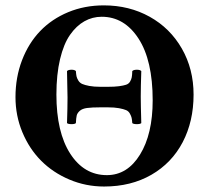

<svg xmlns="http://www.w3.org/2000/svg" viewBox="-20 -678 770 708"><path d="M188 -329.1Q188 -190.4 239 -111.3Q290 -32.2 374 -32.2Q449.7 -32.2 496.3 -107.9Q543 -183.6 543 -308.1Q543 -455.6 490.7 -535.9Q438.5 -616.2 355 -616.2Q320.8 -616.2 291.3 -599.6Q261.7 -583 238.3 -549.6Q214.8 -516.1 201.4 -459.7Q188 -403.3 188 -329.1ZM227.1 -224.1Q229 -283.7 229 -317.9Q229 -345.7 227.1 -416Q231.9 -420.9 244.1 -420.9Q254.9 -420.9 259.8 -416Q260.7 -403.3 262.2 -396.5Q263.7 -389.6 268.8 -381.1Q273.9 -372.6 283.2 -368.4Q292.5 -364.3 309.3 -361.1Q326.2 -357.9 351.1 -357.9H377Q402.8 -357.9 418.9 -360.1Q435.1 -362.3 444.8 -365.5Q454.6 -368.7 459.5 -377Q464.4 -385.3 465.8 -392.8Q467.3 -400.4 467.8 -416Q472.7 -420.9 484.9 -420.9Q496.1 -420.9 501 -416Q499 -356.4 499 -321.8Q499 -294.4 501 -224.1Q497.1 -220.2 484.9 -220.2Q471.7 -220.2 467.8 -224.1Q466.8 -237.3 465.3 -243.7Q463.9 -250 459 -259Q454.1 -268.1 444.8 -272Q435.5 -275.9 418.7 -279.1Q401.9 -282.2 377 -282.2H351.1Q318.8 -282.2 301 -279.8Q283.2 -277.3 274.2 -269.3Q265.1 -261.2 262.9 -252.2Q260.7 -243.2 259.8 -224.1Q255.9 -220.2 244.1 -220.2Q231 -220.2 227.1 -224.1ZM37.1 -319.8Q37.1 -393.1 61.3 -456.1Q85.4 -519 128.2 -563.5Q170.9 -607.9 231.4 -633.1Q292 -658.2 362.8 -658.2Q456.5 -658.2 532 -616.2Q607.4 -574.2 650.6 -498.8Q693.8 -423.3 693.8 -329.1Q693.8 -230.5 653.6 -153.6Q613.3 -76.7 538.1 -33.4Q462.9 9.8 363.8 9.8Q296.4 9.8 235.8 -15.9Q175.3 -41.5 131.6 -85.4Q87.9 -129.4 62.5 -190.4Q37.1 -251.5 37.1 -319.8Z"/></svg>

Font: Common Serif
Style: Bold
Weight: 700
Designer: Philipp H. Poll, Khaled Hosny
Foundry: Stefan Peev, Context Ltd.
Version: Version 1.026